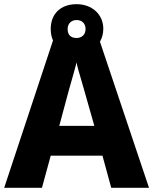

<svg xmlns="http://www.w3.org/2000/svg" viewBox="-21 -900 735 920"><path d="M458 -700C468 -718 474 -739 474 -762C474 -831 420 -880 346 -880C270 -880 222 -834 222 -761C222 -740 226 -722 233 -706L-1 0H180L222 -154H470L512 0H693ZM346 -804C371 -804 389 -788 389 -761C389 -734 371 -718 346 -718C317 -718 303 -734 303 -761C303 -788 322 -804 346 -804ZM263 -297 309 -468C328 -534 340 -577 346 -601C347 -589 359 -548 379 -480L431 -297Z"/></svg>

Font: Kathrein 85 Heavy
Style: Regular
Weight: 900
Designer: Lazydogs Typefoundry, based on Open Sans by Ascender Corporation
Foundry: Lazydogs Typefoundry
Version: Version 1.003;PS 001.003;hotconv 1.0.88;makeotf.lib2.5.64775